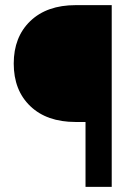

<svg xmlns="http://www.w3.org/2000/svg" viewBox="-20 -731 531 751"><path d="M314.5 0V-253.9H275.4Q163.1 -253.9 98.4 -315.9Q33.7 -377.9 33.7 -482.4Q33.7 -586.4 98.6 -648.7Q163.6 -710.9 275.9 -710.9H417V0Z"/></svg>

Font: TypoPRO Roboto
Style: Regular
Weight: 500
Designer: Google
Version: Version 2.136; 2016